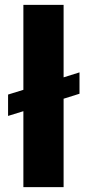

<svg xmlns="http://www.w3.org/2000/svg" viewBox="-20 -770 364 790"><path d="M307.1 -472.2V-384.3L241.7 -363.8V0H76.2V-312.5L13.2 -293V-380.9L76.2 -400.4V-750H241.7V-451.7Z"/></svg>

Font: Vazirmatn RD Black
Style: Regular
Weight: 900
Designer: Saber Rastikerdar
Foundry: Saber Rastikerdar
Version: Version 32.102